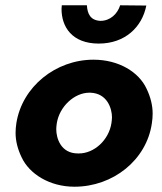

<svg xmlns="http://www.w3.org/2000/svg" viewBox="-20 -697 612 727"><path d="M214 -677C214 -672 213 -668 213 -663C213 -596 252 -532 354 -532C453 -532 518 -594 534 -676L435 -677C425 -645 398 -618 360 -618C322 -620 311 -645 309 -677ZM42 -231C40 -218 39 -206 39 -194C39 -163 47 -132 62 -101C91 -39 167 10 262 10C408 10 535 -91 555 -230C557 -243 558 -255 558 -267C558 -298 550 -330 535 -361C506 -424 430 -471 334 -471C191 -471 64 -369 42 -231ZM195 -230C205 -294 262 -346 318 -346C320 -346 321 -346 322 -346C386 -344 404 -286 404 -253C404 -246 403 -239 402 -231C392 -166 336 -116 279 -116C278 -116 276 -116 275 -116C210 -116 193 -174 193 -208C193 -215 194 -222 195 -230Z"/></svg>

Font: Jost
Style: Bold Italic
Weight: 700
Italic angle: -5°
Version: Version 3.710